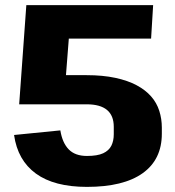

<svg xmlns="http://www.w3.org/2000/svg" viewBox="-20 -720 683 751"><path d="M320 11Q192 11 120.5 -41Q49 -93 35 -192L216 -210Q224 -161 249 -135.5Q274 -110 320 -110Q361 -110 383.5 -120.5Q406 -131 415.5 -150Q425 -169 425 -195V-224Q425 -268 398.5 -290Q372 -312 319 -312H55L183 -426H319Q382 -426 431 -415.5Q480 -405 514.5 -386.5Q549 -368 571 -343Q593 -318 603 -286.5Q613 -255 613 -221V-197Q613 -96 538 -42.5Q463 11 320 11ZM83 -700H579L571 -569H204L257 -669L232 -349L55 -312Z"/></svg>

Font: Pathway Extreme SemiCondensed ExtraBold
Style: Regular
Weight: 800
Width: 4
Version: Version 1.001;gftools[0.9.26]